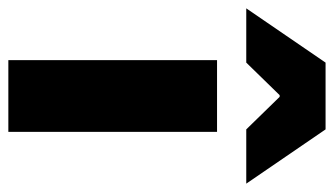

<svg xmlns="http://www.w3.org/2000/svg" viewBox="-256 -610 800 460"><g transform="rotate(90 144.0 -380.0)"><path d="M58 0V-500H230V0ZM-66 -570 64 -760H224L354 -570H224L146 -650H142L64 -570Z"/></g></svg>

Font: Source Sans 3 Black
Style: Regular
Weight: 900
Designer: Paul D. Hunt
Foundry: Adobe
Version: Version 3.046;hotconv 1.0.118;makeotfexe 2.5.65603